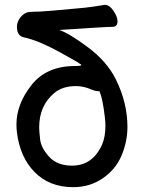

<svg xmlns="http://www.w3.org/2000/svg" viewBox="-20 -744 596 794"><path d="M283 30Q184 30 123 -32.5Q62 -95 50 -197Q48 -213 48 -229Q48 -313 110 -392Q172 -471 290 -471Q316 -471 316 -475Q316 -478 309 -481Q306 -485 223 -530.5Q140 -576 81 -589Q50 -594 50 -633Q50 -655 66 -674Q82 -693 101.5 -694.5Q121 -696 143 -696Q159 -696 330 -712Q359 -715 413 -724Q433 -724 449.5 -699Q466 -674 466 -656Q466 -633 445 -633Q417 -633 225 -620Q265 -607 343 -549Q421 -491 458 -418Q507 -320 507 -219Q507 -159 483 -101.5Q459 -44 405.5 -7Q352 30 283 30ZM278 -59Q363 -59 402 -146Q416 -178 416 -223Q416 -239 414 -256Q405 -336 392 -364L393 -365Q393 -367 384 -367Q375 -367 360 -373Q327 -388 294 -388Q238 -388 204 -359Q142 -307 142 -217Q142 -202 146 -167Q150 -132 183.5 -95.5Q217 -59 278 -59Z"/></svg>

Font: LXGW ZhenKai
Style: Regular
Weight: 400
Designer: LXGW / Fontworks Inc.
Foundry: LXGW / Fontworks Inc.
Version: Version 0.800;June 8, 2025